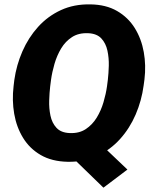

<svg xmlns="http://www.w3.org/2000/svg" viewBox="-20 -741 710 891"><path d="M399.9 -117.2 571.3 45.9 460 129.9 292 -33.2ZM650.4 -372.6 646.5 -343.8Q637.2 -273.9 609.6 -209.7Q582 -145.5 537.1 -95.7Q492.2 -45.9 431.2 -17.3Q370.1 11.2 293.9 9.8Q220.7 8.3 169.2 -21.5Q117.7 -51.3 87.2 -101.1Q56.6 -150.9 45.9 -212.9Q35.2 -274.9 43 -340.8L46.4 -369.6Q56.2 -439 84 -502.7Q111.8 -566.4 156.7 -616.2Q201.7 -666 262.7 -694.1Q323.7 -722.2 399.4 -720.7Q472.2 -719.7 523.4 -689.9Q574.7 -660.2 605.5 -610.6Q636.2 -561 647.2 -499.3Q658.2 -437.5 650.4 -372.6ZM476.6 -340.8 480.5 -371.1Q483.9 -399.9 484.9 -436Q485.8 -472.2 478.5 -506.1Q471.2 -540 450.4 -562.5Q429.7 -585 389.6 -586.9Q345.2 -588.9 314.5 -569.1Q283.7 -549.3 263.9 -516.4Q244.1 -483.4 232.9 -444.8Q221.7 -406.2 216.8 -370.6L212.9 -340.3Q209.5 -311.5 208.3 -275.1Q207 -238.8 214.1 -204.6Q221.2 -170.4 242.2 -147.7Q263.2 -125 303.7 -123.5Q347.2 -121.6 377.9 -141.8Q408.7 -162.1 429 -195.3Q449.2 -228.5 460.4 -267.1Q471.7 -305.7 476.6 -340.8Z"/></svg>

Font: Roboto Black
Style: Italic
Weight: 900
Italic angle: -12°
Designer: Christian Robertson
Foundry: Google
Version: Version 3.0; 2020